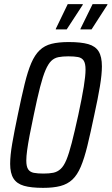

<svg xmlns="http://www.w3.org/2000/svg" viewBox="-20 -899 539 927"><path d="M188 8Q130 8 95.5 -2Q61 -12 45 -37.5Q29 -63 29 -108Q29 -148 39 -206Q49 -264 66 -345Q84 -432 99 -493.5Q114 -555 131 -594.5Q148 -634 171.5 -656.5Q195 -679 229 -687.5Q263 -696 312 -696Q371 -696 406 -686Q441 -676 456.5 -650.5Q472 -625 472 -579Q472 -540 462.5 -482.5Q453 -425 435 -343Q417 -257 402 -195.5Q387 -134 370 -94Q353 -54 329.5 -32Q306 -10 272 -1Q238 8 188 8ZM190 -61Q218 -61 237.5 -65Q257 -69 272.5 -83Q288 -97 300.5 -127Q313 -157 326.5 -209.5Q340 -262 358 -344Q376 -428 384.5 -480.5Q393 -533 393 -563Q393 -593 384 -606.5Q375 -620 357 -623.5Q339 -627 310 -627Q282 -627 262 -623Q242 -619 227.5 -605Q213 -591 200 -561Q187 -531 173.5 -478.5Q160 -426 143 -344Q131 -288 123 -245.5Q115 -203 111 -173.5Q107 -144 107 -124Q107 -95 116 -81.5Q125 -68 143.5 -64.5Q162 -61 190 -61ZM368 -757 369 -761 427 -879H499L498 -875L422 -757ZM249 -757 250 -761 307 -879H380L379 -875L302 -757Z"/></svg>

Font: Saira Condensed
Style: Italic
Weight: 400
Width: 3
Italic angle: -12°
Designer: Hector Gatti with collaboration of the Omnibus-Type team
Foundry: Omnibus-Type
Version: Version 1.100